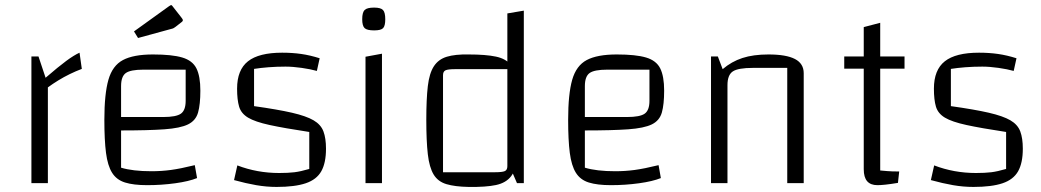

<svg xmlns="http://www.w3.org/2000/svg" viewBox="-20 -723 4110 758"><path d="M132 -500 160 -416Q211 -460 241.5 -482.5Q272 -505 294 -515L303 -451Q279 -442 255.5 -430.5Q232 -419 210 -405.5Q188 -392 169 -378V0H104V-500Z M561 8Q507 8 473.5 -2.5Q440 -13 422.5 -41Q405 -69 398.5 -119.5Q392 -170 392 -250Q392 -352 408 -408Q424 -464 465.5 -486Q507 -508 584 -508Q659 -508 699.5 -496Q740 -484 755.5 -453Q771 -422 771 -365Q771 -311 762 -279Q753 -247 722.5 -232Q692 -217 629 -212.5Q566 -208 458 -208H428V-261H624Q676 -261 694.5 -274.5Q713 -288 713 -325V-448H546Q495 -448 476.5 -434.5Q458 -421 458 -383V-61Q504 -47 578 -47Q617 -47 654.5 -52Q692 -57 749 -71L758 -20Q726 -7 672 0.5Q618 8 561 8ZM525 -573 509 -599 648 -699Q654 -703 655 -703Q658 -703 660 -700L696 -654Q702 -646 702 -644Q702 -639 696 -635L673 -617Q669 -614 665.5 -612Q662 -610 653 -608Z M916 -373Q916 -447 959 -481Q1002 -515 1094 -515Q1134 -515 1169 -510Q1204 -505 1242 -493L1231 -443Q1206 -450 1171 -455Q1136 -460 1107 -460Q1072 -460 1040 -457.5Q1008 -455 983 -451V-304Q1076 -291 1132.5 -278Q1189 -265 1218 -248Q1247 -231 1257 -204Q1267 -177 1267 -136Q1267 -80 1248.5 -47Q1230 -14 1187 0.5Q1144 15 1072 15Q1032 15 991.5 8Q951 1 904 -12L917 -70Q995 -40 1082 -40Q1118 -40 1142.5 -43Q1167 -46 1201 -56V-202Q1102 -217 1044.5 -229.5Q987 -242 959.5 -258.5Q932 -275 924 -302Q916 -329 916 -373Z M1423 -499 1488 -511V0H1423ZM1457 -603Q1429 -603 1419.5 -612Q1410 -621 1410 -647Q1410 -674 1419.5 -683.5Q1429 -693 1457 -693Q1483 -693 1492 -683.5Q1501 -674 1501 -647Q1501 -621 1492.5 -612Q1484 -603 1457 -603Z M1830 -508Q1898 -508 1938 -499.5Q1978 -491 1998 -465.5Q2018 -440 2024 -388.5Q2030 -337 2030 -250Q2030 -160 2024 -107Q2018 -54 1998 -27.5Q1978 -1 1938 7.5Q1898 16 1830 15Q1776 14 1742.5 4Q1709 -6 1692 -34Q1675 -62 1669 -114Q1663 -166 1663 -250Q1663 -332 1669 -383Q1675 -434 1693 -461.5Q1711 -489 1744 -499Q1777 -509 1830 -508ZM1983 -450H1777Q1749 -450 1739 -445.5Q1729 -441 1729 -426V-43H1934Q1963 -43 1973 -47.5Q1983 -52 1983 -67ZM2048 -681V0H2021L1983 -88V-670Z M2392 8Q2338 8 2304.5 -2.5Q2271 -13 2253.5 -41Q2236 -69 2229.5 -119.5Q2223 -170 2223 -250Q2223 -352 2239 -408Q2255 -464 2296.5 -486Q2338 -508 2415 -508Q2490 -508 2530.5 -496Q2571 -484 2586.5 -453Q2602 -422 2602 -365Q2602 -311 2593 -279Q2584 -247 2553.5 -232Q2523 -217 2460 -212.5Q2397 -208 2289 -208H2259V-261H2455Q2507 -261 2525.5 -274.5Q2544 -288 2544 -325V-448H2377Q2326 -448 2307.5 -434.5Q2289 -421 2289 -383V-61Q2335 -47 2409 -47Q2448 -47 2485.5 -52Q2523 -57 2580 -71L2589 -20Q2557 -7 2503 0.5Q2449 8 2392 8Z M2787 0V-500H2814L2833 -450Q2868 -480 2911 -494Q2954 -508 3014 -508Q3084 -508 3118.5 -490Q3153 -472 3153 -434V0H3088V-455H2953Q2894 -455 2873 -441Q2852 -427 2852 -387V0Z M3444 8Q3417 8 3403.5 -7.5Q3390 -23 3390 -55V-616L3455 -633V-50Q3467 -49 3483.5 -47.5Q3500 -46 3530 -46L3525 -1Q3495 4 3475.5 6Q3456 8 3444 8ZM3313 -452V-500H3551V-452Z M3667 -373Q3667 -447 3710 -481Q3753 -515 3845 -515Q3885 -515 3920 -510Q3955 -505 3993 -493L3982 -443Q3957 -450 3922 -455Q3887 -460 3858 -460Q3823 -460 3791 -457.5Q3759 -455 3734 -451V-304Q3827 -291 3883.5 -278Q3940 -265 3969 -248Q3998 -231 4008 -204Q4018 -177 4018 -136Q4018 -80 3999.5 -47Q3981 -14 3938 0.5Q3895 15 3823 15Q3783 15 3742.5 8Q3702 1 3655 -12L3668 -70Q3746 -40 3833 -40Q3869 -40 3893.5 -43Q3918 -46 3952 -56V-202Q3853 -217 3795.5 -229.5Q3738 -242 3710.5 -258.5Q3683 -275 3675 -302Q3667 -329 3667 -373Z"/></svg>

Font: Changa ExtraLight
Style: Regular
Weight: 250
Designer: Eduardo Rodriguez Tunni
Foundry: Eduardo Rodriguez Tunni
Version: Version 3.002; ttfautohint (v1.8.2)